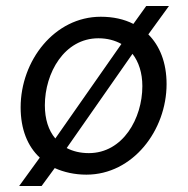

<svg xmlns="http://www.w3.org/2000/svg" viewBox="-20 -580 629 642"><path d="M44 42H119L163 -18C194 -4 230 4 269 4C424 4 537 -144 537 -299C537 -371 514 -427 476 -465L545 -560H469L426 -500C395 -516 358 -524 317 -524C162 -524 49 -377 49 -221C49 -148 72 -91 113 -53ZM277 -68C249 -68 224 -74 203 -85L423 -400C444 -373 456 -336 456 -292C456 -184 391 -68 277 -68ZM130 -228C130 -336 195 -452 309 -452C339 -452 364 -445 386 -433L165 -117C142 -144 130 -182 130 -228Z"/></svg>

Font: Fixel Text 20240404
Style: Italic
Weight: 400
Width: 4
Italic angle: -10°
Designer: AlfaBravo + MacPaw
Foundry: Kyrylo Tkachov, Marchela Mozhyna, Serhii Makarenko, Maria Weinstein, Zakhar Kryvoshyya
Version: Version 1.211;Glyphs 3.2 (3225)